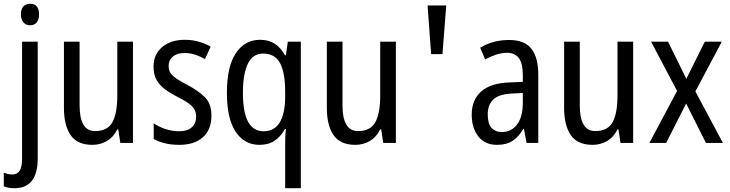

<svg xmlns="http://www.w3.org/2000/svg" viewBox="-46 -758 3868 1018"><path d="M65 -681Q65 -710 78 -724Q91 -738 114 -738Q161 -738 161 -681Q161 -654 148.5 -639Q136 -624 114 -624Q92 -624 78.5 -639Q65 -654 65 -681ZM32 240Q-2 240 -26 230V158Q-15 162 -4 164.5Q7 167 19 167Q45 167 58 147.5Q71 128 71 83V-537H154V81Q154 239 32 240Z M659 -537V0H592L581 -72H576Q556 -31 521 -10.5Q486 10 444 10Q364 10 328.5 -41.5Q293 -93 293 -186V-537H376V-199Q376 -63 458 -63Q524 -63 550 -110Q576 -157 576 -253V-537Z M1075 -145Q1075 -70 1029.5 -30Q984 10 905 10Q861 10 827.5 1.5Q794 -7 769 -21V-104Q793 -87 829.5 -74.5Q866 -62 903 -62Q948 -62 971 -83Q994 -104 994 -141Q994 -172 973 -194Q952 -216 897 -243Q858 -263 829 -284.5Q800 -306 784 -334.5Q768 -363 768 -405Q768 -470 814 -508.5Q860 -547 934 -547Q972 -547 1006 -537.5Q1040 -528 1071 -511L1041 -445Q1016 -459 989 -468Q962 -477 933 -477Q893 -477 870.5 -458Q848 -439 848 -408Q848 -376 870.5 -356Q893 -336 949 -307Q1007 -276 1041 -242Q1075 -208 1075 -145Z M1466 16Q1466 -1 1466.5 -24.5Q1467 -48 1470 -74H1465Q1443 -34 1410 -12Q1377 10 1330 10Q1249 10 1203 -60Q1157 -130 1157 -266Q1157 -405 1204.5 -476Q1252 -547 1333 -547Q1379 -547 1411 -526Q1443 -505 1465 -465H1470L1480 -537H1549V240H1466ZM1351 -62Q1465 -62 1466 -246V-269Q1466 -374 1438.5 -424Q1411 -474 1349 -474Q1294 -474 1268 -420Q1242 -366 1242 -265Q1242 -62 1351 -62Z M2053 -537V0H1986L1975 -72H1970Q1950 -31 1915 -10.5Q1880 10 1838 10Q1758 10 1722.5 -41.5Q1687 -93 1687 -186V-537H1770V-199Q1770 -63 1852 -63Q1918 -63 1944 -110Q1970 -157 1970 -253V-537Z M2240 -471 2221 -729H2320L2300 -471Z M2653 -546Q2735 -546 2771.5 -499.5Q2808 -453 2808 -363V0H2746L2732 -75H2729Q2704 -32 2671.5 -11Q2639 10 2589 10Q2524 10 2489.5 -35.5Q2455 -81 2455 -150Q2455 -229 2506 -273.5Q2557 -318 2656 -321L2726 -324V-359Q2726 -422 2705 -450Q2684 -478 2642 -478Q2614 -478 2585 -468.5Q2556 -459 2526 -443L2500 -505Q2532 -525 2571 -535.5Q2610 -546 2653 -546ZM2669 -262Q2600 -259 2570 -231Q2540 -203 2540 -151Q2540 -103 2560 -80.5Q2580 -58 2615 -58Q2665 -58 2695.5 -98Q2726 -138 2726 -213V-265Z M3311 -537V0H3244L3233 -72H3228Q3208 -31 3173 -10.5Q3138 10 3096 10Q3016 10 2980.5 -41.5Q2945 -93 2945 -186V-537H3028V-199Q3028 -63 3110 -63Q3176 -63 3202 -110Q3228 -157 3228 -253V-537Z M3544 -276 3406 -537H3496L3593 -340L3691 -537H3781L3641 -273L3787 0H3697L3592 -209L3486 0H3397Z"/></svg>

Font: Noto Sans Gurmukhi Condensed
Style: Regular
Weight: 400
Width: 3
Designer: Jelle Bosma - Monotype Design Team
Foundry: Monotype Imaging Inc.
Version: Version 2.004; ttfautohint (v1.8.4.7-5d5b)